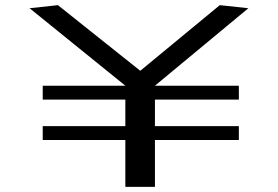

<svg xmlns="http://www.w3.org/2000/svg" viewBox="-20 -726 1079 746"><path d="M146 -339V-393H467L95 -694L205 -706L525 -451L834 -706L945 -694L582 -393H908V-339H582V-236H908V-182H582V0H467V-182H146V-236H467V-339Z"/></svg>

Font: Georama ExtraExtended
Style: Regular
Weight: 400
Width: 8
Designer: Jean-Baptiste Levee
Foundry: Production Type
Version: Version 1.000